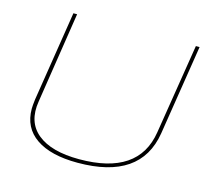

<svg xmlns="http://www.w3.org/2000/svg" viewBox="-102 -820 1039 951"><g transform="rotate(15 417.5 -345.0)"><path d="M372 10Q234 10 159 -41.5Q84 -93 84 -190Q84 -200 85 -210Q86 -220 88 -238L161 -700H180L108 -234Q90 -125 161 -67Q232 -9 375 -9Q679 -9 715 -238L789 -700H808L735 -238Q695 10 372 10Z"/></g></svg>

Font: Georama Extended Thin
Style: Italic
Weight: 100
Width: 7
Italic angle: -9°
Designer: Jean-Baptiste Levee
Foundry: Production Type
Version: Version 1.000